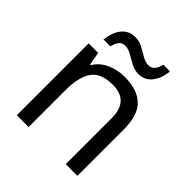

<svg xmlns="http://www.w3.org/2000/svg" viewBox="-198 -874 1013 1013"><g transform="rotate(45 309.0 -367.5)"><path d="M343 -546Q439 -546 488 -499.5Q537 -453 537 -349V0H450V-343Q450 -472 330 -472Q241 -472 207 -422Q173 -372 173 -278V0H85V-536H156L169 -463H174Q200 -505 246 -525.5Q292 -546 343 -546ZM126 -606Q132 -665 160.5 -699.5Q189 -734 236 -734Q266 -734 292.5 -719.5Q319 -705 343 -691Q367 -677 388 -677Q411 -677 423.5 -691.5Q436 -706 443 -735H493Q487 -677 459 -642Q431 -607 384 -607Q356 -607 329.5 -621Q303 -635 278.5 -649.5Q254 -664 232 -664Q208 -664 196 -649.5Q184 -635 177 -606Z"/></g></svg>

Font: Noto Music
Style: Regular
Weight: 400
Designer: Monotype Design Team, Benjamin Yang
Foundry: Monotype Imaging Inc.
Version: Version 2.002; ttfautohint (v1.8.4.7-5d5b)